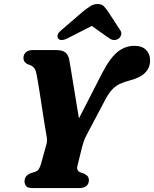

<svg xmlns="http://www.w3.org/2000/svg" viewBox="-20 -954 782 974"><path d="M431 -40.5Q431 -21 418 -10.5Q405 0 383.5 0H144Q121.5 0 113 -9.2Q104.5 -18.5 104.5 -34.5Q104.5 -62 135 -75L156.5 -82Q169.5 -86 175.8 -94.5Q182 -103 187.5 -121L215 -220Q220 -237 217.5 -255.8Q215 -274.5 211.5 -292.5Q209 -305.5 204.2 -335.5Q199.5 -365.5 193.8 -403.2Q188 -441 182.2 -478.8Q176.5 -516.5 171.2 -546.2Q166 -576 162.5 -589.5Q154.5 -618.5 126 -626Q99 -636 99 -660Q99 -677.5 111.2 -688.8Q123.5 -700 146 -700H265.5Q296 -700 311.2 -688.2Q326.5 -676.5 331.5 -650Q334.5 -633.5 340 -600Q345.5 -566.5 352.5 -523.5Q359.5 -480.5 366.8 -436Q374 -391.5 380.5 -353.5L499 -584.5Q539.5 -662 577.8 -691.8Q616 -721.5 661.5 -721.5Q701 -721.5 721.2 -700.5Q741.5 -679.5 741.5 -648Q741.5 -572.5 640 -546.5Q612 -539 590.5 -529.5Q569 -520 551.2 -502Q533.5 -484 516 -452L419.5 -269.5Q409 -250 404.5 -235.5Q400 -221 396.5 -208.5L373.5 -115.5Q366 -88.5 386.5 -80L407 -73Q421 -65.5 426 -57.8Q431 -50 431 -40.5ZM325.5 -761Q289.5 -742.5 275.5 -758Q270 -764 272.2 -775.8Q274.5 -787.5 290.5 -800.5L402 -896.5Q423 -913 439 -923.2Q455 -933.5 475.5 -933.5Q495.5 -933.5 505.8 -923.2Q516 -913 527.5 -896.5L590 -800.5Q598.5 -787.5 594.2 -775.8Q590 -764 581.5 -758Q558.5 -742.5 532.5 -761L445.5 -822.5Z"/></svg>

Font: Fraunces 9pt Soft
Style: Bold Italic
Weight: 700
Italic angle: -16°
Version: Version 1.000;[b76b70a41]